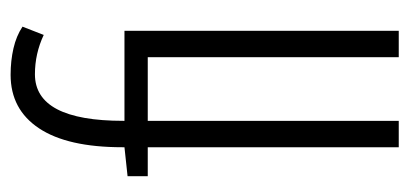

<svg xmlns="http://www.w3.org/2000/svg" viewBox="-230 -560 790 371"><g transform="rotate(-90 165.5 -375.0)"><path d="M66 0V-485H10V-524L66 -530V-534Q66 -640 102.5 -695Q139 -750 206 -750Q233 -750 257 -744.5Q281 -739 299 -727L283 -686Q247 -703 207 -703Q117 -703 117 -532V-530H291V0H240V-485H117V0Z"/></g></svg>

Font: Georama Extra Condensed Light
Style: Regular
Weight: 300
Width: 2
Designer: Jean-Baptiste Levee
Foundry: Production Type
Version: Version 1.000